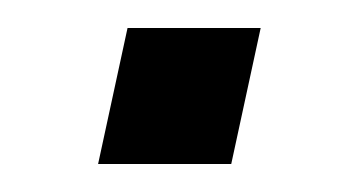

<svg xmlns="http://www.w3.org/2000/svg" viewBox="-20 -369 242 137"><path d="M50 -252H145L166 -349H71Z"/></svg>

Font: Geist Light
Style: Italic
Weight: 300
Italic angle: -12°
Designer: Basement.studio, Andrés Briganti, Mateo Zaragoza
Foundry: Basement.studio, Vercel, Andrés Briganti, Guido Ferreyra, Mateo Zaragoza
Version: Version 1.500